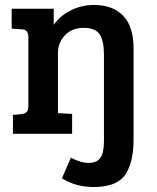

<svg xmlns="http://www.w3.org/2000/svg" viewBox="-20 -538 632 772"><path d="M27 -423V-503H196V-438Q222 -475 265 -496.5Q308 -518 358 -518Q434 -518 475.5 -474.5Q517 -431 517 -344V24Q517 104 490 154Q458 214 357 214Q285 214 229 179L265 96Q304 117 336.5 117Q369 117 383.5 97Q398 77 398 29V-318Q398 -373 381 -399.5Q364 -426 316.5 -426Q269 -426 241 -396Q213 -366 213 -325V-83L270 -80V0H32V-76L65 -79Q80 -81 87 -87.5Q94 -94 94 -112V-389Q94 -419 69 -420Z"/></svg>

Font: Bree Serif
Style: Regular
Weight: 400
Designer: Veronika Burian, Jos Scaglione
Foundry: TypeTogether
Version: Version 1.001